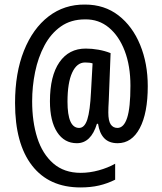

<svg xmlns="http://www.w3.org/2000/svg" viewBox="-20 -739 712 842"><path d="M628 -361Q628 -243 593 -177Q558 -111 496 -111Q458 -111 437 -133Q416 -155 410 -196H405Q379 -111 317 -111Q262 -111 230.5 -159.5Q199 -208 199 -295Q199 -406 240.5 -466Q282 -526 356 -526Q383 -526 411.5 -521Q440 -516 465 -506L457 -299Q455 -265 455 -246Q455 -209 465.5 -193.5Q476 -178 495 -178Q523 -178 537.5 -222Q552 -266 552 -363Q552 -450 527 -515.5Q502 -581 457.5 -618Q413 -655 353 -654Q291 -654 247 -623Q203 -592 175 -539.5Q147 -487 134 -423.5Q121 -360 121 -295Q121 -205 143.5 -134.5Q166 -64 213.5 -22.5Q261 19 334 19Q373 19 413 8Q453 -3 485 -21V49Q451 66 414.5 74.5Q378 83 333 83Q195 83 120.5 -13Q46 -109 46 -287Q46 -419 85 -516.5Q124 -614 193 -667Q262 -720 353 -719Q438 -719 499.5 -671.5Q561 -624 594.5 -542.5Q628 -461 628 -361ZM276 -293Q276 -178 327 -178Q351 -178 363 -215.5Q375 -253 379 -335L386 -461Q374 -465 353 -465Q317 -465 296.5 -420.5Q276 -376 276 -293Z"/></svg>

Font: Noto Sans Kannada ExtraCondensed Medium
Style: Regular
Weight: 500
Width: 2
Designer: Jelle Bosma - Monotype Design Team
Foundry: Monotype Imaging Inc.
Version: Version 2.005; ttfautohint (v1.8.4.7-5d5b)